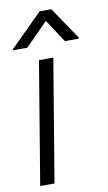

<svg xmlns="http://www.w3.org/2000/svg" viewBox="-87 -801 475 844"><g transform="rotate(-10 151.0 -378.5)"><path d="M22 0 112.8 -545.9H176.8L85.9 0ZM239.7 -608.4 172.4 -710.4 71.8 -608.4H7.8L8.8 -613.3L152.8 -756.8H205.1L302.2 -613.3L301.3 -608.4Z"/></g></svg>

Font: Inter Tight Light
Style: Italic
Weight: 300
Italic angle: -9.39999°
Designer: Rasmus Andersson
Foundry: rsms
Version: Version 3.004